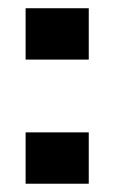

<svg xmlns="http://www.w3.org/2000/svg" viewBox="-20 -444 276 464"><path d="M41.9 -300V-424.1H194.5V-300ZM41.9 0V-124.1H194.5V0Z"/></svg>

Font: Big Shoulders Stencil Thin
Style: Regular
Weight: 100
Designer: Patric King
Foundry: XO Type Co
Version: Version 2.001